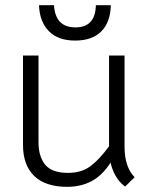

<svg xmlns="http://www.w3.org/2000/svg" viewBox="-20 -715 588 743"><path d="M69 -154V-500H129V-165Q129 -109 155 -77.5Q181 -46 243 -46Q295 -46 329.5 -71.5Q364 -97 402 -149V-500H462V-147Q462 -69 501 -29L464 7Q442 -9 427.5 -34.5Q413 -60 408 -86Q376 -36 334.5 -14Q293 8 240 8Q156 8 112.5 -34Q69 -76 69 -154ZM131 -695H189Q194 -609 272 -609Q349 -609 351 -695H409Q407 -628 371.5 -593Q336 -558 271 -558Q204 -558 168.5 -595Q133 -632 131 -695Z"/></svg>

Font: Bellota Text
Style: Regular
Weight: 400
Designer: Kemie Guaida
Foundry: Kemie Guaida
Version: Version 4.001